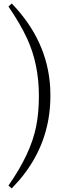

<svg xmlns="http://www.w3.org/2000/svg" viewBox="-20 -839 394 1077"><path d="M198.2 -300.8Q198.2 -478.5 132.8 -621.1Q94.7 -704.1 27.3 -802.7L45.9 -819.3Q247.1 -611.3 261.7 -345.7Q262.7 -323.2 262.7 -300.8Q262.7 -33.2 87.9 171.9Q67.4 195.3 45.9 217.8L27.3 202.1Q152.3 23.4 182.6 -128.9Q198.2 -206.1 198.2 -300.8Z"/></svg>

Font: GenYoMin JP Light
Style: Regular
Weight: 300
Version: Version 1.001;PS 1;hotconv 16.6.51;makeotf.lib2.5.65220 DEVE